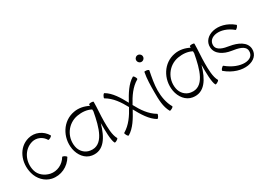

<svg xmlns="http://www.w3.org/2000/svg" viewBox="-13 -1517 3170 2306"><g transform="rotate(-30 1572.5 -364.0)"><path d="M491 -442C441 -529 339 -574 243 -548C88 -507 16 -334 59 -172C83 -80 152 -5 244 15C359 39 475 -16 534 -118C536 -122 527 -133 512 -142C497 -150 482 -154 480 -149C434 -71 345 -28 257 -46C184 -62 120 -111 101 -183C66 -315 132 -453 259 -488C328 -506 401 -474 437 -411C440 -406 454 -410 469 -418C484 -427 494 -438 491 -442Z M1166 -16C1130 -78 1129 -180 1129 -267C1129 -356 1139 -444 1139 -533C1139 -539 1125 -543 1107 -543C1090 -543 1076 -539 1076 -533C1076 -527 1076 -520 1076 -514C1014 -546 944 -561 875 -548C706 -519 602 -348 632 -174C649 -81 709 1 800 15C956 40 1037 -98 1085 -270C1085 -269 1085 -268 1085 -267C1085 -170 1085 -30 1112 16C1114 20 1129 17 1143 8C1158 0 1168 -11 1166 -16ZM810 -47C741 -57 688 -112 676 -182C650 -325 744 -462 886 -487C952 -498 1020 -494 1078 -463C1078 -454 1078 -445 1079 -436C1041 -232 986 -19 810 -47Z M1302 27C1387 -22 1447 -123 1499 -220C1552 -123 1612 -22 1697 27C1702 30 1713 20 1721 5C1730 -10 1733 -24 1728 -27C1635 -81 1575 -172 1524 -267C1575 -361 1635 -453 1728 -506C1733 -509 1730 -523 1721 -538C1713 -553 1702 -563 1697 -560C1612 -511 1552 -410 1499 -313C1447 -410 1387 -511 1302 -560C1297 -563 1286 -553 1278 -538C1269 -523 1266 -509 1270 -506C1363 -453 1424 -361 1475 -267C1424 -172 1363 -81 1270 -27C1266 -24 1269 -10 1278 5C1286 20 1297 30 1302 27Z M1924 -709C1924 -722 1919 -734 1910 -742C1901 -751 1889 -756 1877 -756C1864 -756 1852 -751 1844 -742C1835 -734 1830 -722 1830 -709C1830 -697 1835 -685 1844 -676C1852 -667 1864 -662 1877 -662C1889 -662 1901 -667 1910 -676C1919 -685 1924 -697 1924 -709ZM1846 -540C1829 -455 1828 -358 1828 -267C1828 -169 1829 -67 1876 16C1879 20 1893 17 1908 8C1923 0 1933 -11 1930 -16C1887 -91 1872 -179 1872 -267C1872 -348 1890 -441 1907 -527C1908 -532 1896 -540 1879 -543C1862 -546 1847 -545 1846 -540Z M2563 -16C2527 -78 2526 -180 2526 -267C2526 -356 2536 -444 2536 -533C2536 -539 2522 -543 2504 -543C2487 -543 2473 -539 2473 -533C2473 -527 2473 -520 2473 -514C2411 -546 2341 -561 2272 -548C2103 -519 1999 -348 2029 -174C2046 -81 2106 1 2197 15C2353 40 2434 -98 2482 -270C2482 -269 2482 -268 2482 -267C2482 -170 2482 -30 2509 16C2511 20 2526 17 2540 8C2555 0 2565 -11 2563 -16ZM2207 -47C2138 -57 2085 -112 2073 -182C2047 -325 2141 -462 2283 -487C2349 -498 2417 -494 2475 -463C2475 -454 2475 -445 2476 -436C2438 -232 2383 -19 2207 -47Z M2663 -83C2864 86 3114 29 3105 -135C3099 -233 2993 -281 2888 -298C2811 -310 2725 -330 2720 -401C2713 -521 2897 -555 3047 -429C3051 -426 3064 -434 3075 -447C3086 -460 3092 -474 3087 -477C2904 -631 2667 -559 2677 -399C2682 -304 2779 -251 2878 -236C2961 -223 3057 -206 3061 -132C3069 -4 2870 9 2703 -131C2699 -134 2687 -126 2675 -113C2664 -100 2659 -86 2663 -83Z"/></g></svg>

Font: Nupuram ExtraLight
Style: Regular
Weight: 200
Designer: Santhosh Thottingal (santhosh.thottingal@gmail.com)
Foundry: SMC
Version: Version 1.000